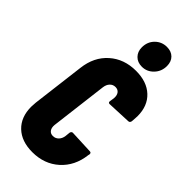

<svg xmlns="http://www.w3.org/2000/svg" viewBox="-287 -981 1050 1050"><g transform="rotate(45 238.5 -456.0)"><path d="M29 -164Q29 -175 31 -197L69 -504Q80 -598 142 -653Q204 -708 296 -708Q380 -708 428.5 -662.5Q477 -617 477 -538Q477 -528 475 -504L474 -495Q473 -490 469.5 -486.5Q466 -483 461 -483L322 -477Q311 -477 312 -489L316 -516Q318 -539 308 -552.5Q298 -566 279 -566Q260 -566 247 -552.5Q234 -539 231 -516L190 -183Q188 -161 197.5 -147.5Q207 -134 226 -134Q245 -134 258.5 -147.5Q272 -161 275 -183L278 -212Q279 -217 282.5 -220.5Q286 -224 291 -224L428 -218Q439 -218 439 -206L437 -197Q426 -104 363.5 -48Q301 8 209 8Q125 8 77 -38Q29 -84 29 -164ZM227 -821Q227 -864 255 -892Q283 -920 323 -920Q357 -920 377 -900Q397 -880 397 -846Q397 -804 369 -775Q341 -746 302 -746Q268 -746 247.5 -767Q227 -788 227 -821Z"/></g></svg>

Font: Barlow Condensed ExtraBold
Style: Italic
Weight: 800
Width: 3
Italic angle: -7°
Designer: Jeremy Tribby
Foundry: Tribby Type
Version: Version 1.408